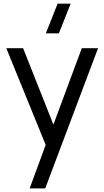

<svg xmlns="http://www.w3.org/2000/svg" viewBox="-20 -808 578 1068"><path d="M307.5 -622.5H235L300.5 -787.5H373ZM145 240 234 -2 15 -540H108.5L277 -115L435 -540H525.5L231.5 240Z"/></svg>

Font: Cns Manrope Med
Style: Regular
Weight: 500
Designer: Mikhail Sharanda
Foundry: Mikhail Sharanda
Version: Version 4.504